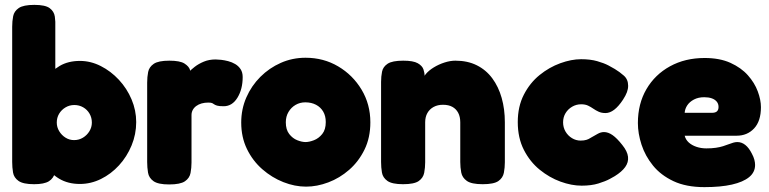

<svg xmlns="http://www.w3.org/2000/svg" viewBox="-20 -748 3158 788"><path d="M308 7Q259 7 223 -14.5Q187 -36 164 -72.5Q141 -109 130 -154.5Q119 -200 120 -249Q121 -297 132.5 -342Q144 -387 167 -422Q190 -457 225 -477.5Q260 -498 308 -498Q352 -498 393.5 -477Q435 -456 468 -420.5Q501 -385 520 -340Q539 -295 539 -247Q539 -197 520 -151Q501 -105 468.5 -69.5Q436 -34 394.5 -13.5Q353 7 308 7ZM284 -173Q304 -173 320.5 -183Q337 -193 347 -209.5Q357 -226 357 -245Q357 -265 347.5 -281.5Q338 -298 321.5 -307.5Q305 -317 285 -317Q265 -317 248.5 -307Q232 -297 222.5 -281Q213 -265 213 -245Q213 -226 223 -209.5Q233 -193 249 -183Q265 -173 284 -173ZM120 8Q75 8 56 -5.5Q37 -19 33.5 -40Q30 -61 30 -83V-638Q30 -661 34 -681.5Q38 -702 57 -715Q76 -728 121 -728Q166 -728 184 -714.5Q202 -701 205 -680Q208 -659 207 -637V-42Q200 -16 180.5 -4Q161 8 120 8Z M674 9Q629 9 610 -4.5Q591 -18 587.5 -39.5Q584 -61 584 -83V-409Q584 -432 588 -452.5Q592 -473 611 -486Q630 -499 675 -499Q719 -499 737.5 -487Q756 -475 760 -460.5Q764 -446 764 -438L748 -444Q748 -444 756 -453Q764 -462 779.5 -474Q795 -486 816.5 -495Q838 -504 865 -504Q874 -504 887.5 -502.5Q901 -501 916.5 -497Q932 -493 945.5 -485Q959 -477 967.5 -464Q976 -451 976 -432Q976 -382 954.5 -347Q933 -312 898 -312Q879 -312 871 -314.5Q863 -317 859.5 -319.5Q856 -322 851.5 -324.5Q847 -327 835 -327Q820 -327 807.5 -323.5Q795 -320 785.5 -313Q776 -306 771 -296.5Q766 -287 766 -276V-81Q766 -59 762 -38Q758 -17 739 -4Q720 9 674 9Z M1236 18Q1190 18 1143 -0.5Q1096 -19 1056.5 -53.5Q1017 -88 993.5 -136.5Q970 -185 970 -245Q970 -300 991 -348Q1012 -396 1048.5 -432.5Q1085 -469 1132.5 -490Q1180 -511 1234 -511Q1308 -511 1368 -475.5Q1428 -440 1464 -380Q1500 -320 1500 -246Q1500 -183 1476 -134Q1452 -85 1413 -51Q1374 -17 1327.5 0.5Q1281 18 1236 18ZM1234 -165Q1249 -165 1268.5 -172.5Q1288 -180 1302.5 -198Q1317 -216 1317 -247Q1317 -272 1306.5 -290Q1296 -308 1277 -318Q1258 -328 1233 -328Q1211 -328 1193 -317.5Q1175 -307 1164 -288.5Q1153 -270 1153 -246Q1153 -216 1167 -198Q1181 -180 1200 -172.5Q1219 -165 1234 -165Z M1634 8Q1589 8 1570 -5.5Q1551 -19 1547.5 -40Q1544 -61 1544 -83V-412Q1544 -434 1548 -454Q1552 -474 1571 -486.5Q1590 -499 1635 -499Q1676 -499 1694.5 -488.5Q1713 -478 1718 -463Q1723 -448 1722.5 -435.5Q1722 -423 1724 -420L1716 -414Q1715 -429 1727.5 -444Q1740 -459 1760.5 -471.5Q1781 -484 1804.5 -491.5Q1828 -499 1849 -499Q1899 -499 1937 -480Q1975 -461 2000.5 -426.5Q2026 -392 2039 -346Q2052 -300 2052 -246V-82Q2052 -60 2048 -39Q2044 -18 2025.5 -5Q2007 8 1961 8Q1915 8 1896 -5.5Q1877 -19 1873 -40Q1869 -61 1869 -83V-246Q1869 -269 1860.5 -285Q1852 -301 1836.5 -309.5Q1821 -318 1798 -318Q1776 -318 1759.5 -309Q1743 -300 1734 -284Q1725 -268 1725 -246V-82Q1725 -60 1721 -39Q1717 -18 1698.5 -5Q1680 8 1634 8Z M2367 14Q2326 14 2280.5 -2.5Q2235 -19 2195 -51.5Q2155 -84 2130 -133Q2105 -182 2105 -247Q2105 -311 2130 -359.5Q2155 -408 2194.5 -440Q2234 -472 2279.5 -488.5Q2325 -505 2365 -505Q2403 -505 2431 -497Q2459 -489 2477 -479.5Q2495 -470 2503 -465Q2523 -453 2540.5 -437.5Q2558 -422 2558 -396Q2558 -383 2553 -369.5Q2548 -356 2537 -339Q2501 -284 2465 -284Q2449 -284 2437 -289.5Q2425 -295 2415 -302Q2405 -309 2393.5 -314.5Q2382 -320 2365 -320Q2345 -320 2328 -310Q2311 -300 2301 -283.5Q2291 -267 2291 -246Q2291 -225 2301 -208Q2311 -191 2327.5 -181Q2344 -171 2363 -171Q2377 -171 2386.5 -174Q2396 -177 2401 -180.5Q2406 -184 2407 -184Q2421 -192 2433.5 -199Q2446 -206 2459 -206Q2476 -206 2494 -193.5Q2512 -181 2534 -153Q2555 -127 2557.5 -104.5Q2560 -82 2546 -62.5Q2532 -43 2503 -25Q2500 -23 2482.5 -13.5Q2465 -4 2436 5Q2407 14 2367 14Z M2871 20Q2796 20 2744 -4.5Q2692 -29 2660 -68.5Q2628 -108 2613 -154Q2598 -200 2598 -243Q2598 -322 2633 -382Q2668 -442 2730 -476Q2792 -510 2872 -510Q2934 -510 2978 -490Q3022 -470 3049.5 -439Q3077 -408 3090 -373Q3103 -338 3103 -308Q3103 -251 3075 -221Q3047 -191 3003 -191H2790Q2794 -175 2806.5 -163.5Q2819 -152 2838 -145.5Q2857 -139 2879 -139Q2901 -139 2918 -141.5Q2935 -144 2947.5 -148Q2960 -152 2970.5 -156Q2981 -160 2989.5 -162.5Q2998 -165 3006 -165Q3024 -165 3039 -153Q3054 -141 3066 -117Q3073 -104 3076 -92.5Q3079 -81 3079 -71Q3079 -41 3054.5 -21Q3030 -1 2984 9.5Q2938 20 2871 20ZM2790 -285H2902Q2916 -285 2922.5 -291Q2929 -297 2929 -309Q2929 -322 2921.5 -331Q2914 -340 2901 -344.5Q2888 -349 2870 -349Q2846 -349 2828 -339.5Q2810 -330 2800.5 -315.5Q2791 -301 2790 -285Z"/></svg>

Font: Fredoka
Style: Bold
Weight: 700
Designer: Ben Nathan
Foundry: Milena B. Brandão, Ben Nathan
Version: Version 2.001